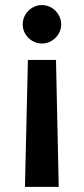

<svg xmlns="http://www.w3.org/2000/svg" viewBox="-20 -556 330 755"><path d="M78.1 178.7 89.8 -320.3H200.2L210.9 178.7ZM220.7 -460Q220.7 -439.9 210.2 -422.6Q199.7 -405.3 182.4 -395Q165 -384.8 145.5 -384.8Q125 -384.8 107.4 -395Q89.8 -405.3 79.6 -422.6Q69.3 -439.9 69.3 -460Q69.3 -480.5 79.6 -498Q89.8 -515.6 107.4 -525.9Q125 -536.1 145.5 -536.1Q165 -536.1 182.4 -525.9Q199.7 -515.6 210.2 -498Q220.7 -480.5 220.7 -460Z"/></svg>

Font: Pretendard SemiBold
Style: Regular
Weight: 600
Designer: Base glyphs from Inter by Rasmus Andersson; Hangeul glyphs from Noto Sans CJK(Source Han Sans) by Jang Soo-young and Kan
Foundry: Kil Hyung-jin
Version: Version 1.309